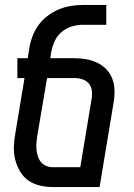

<svg xmlns="http://www.w3.org/2000/svg" viewBox="-20 -755 540 775"><path d="M382 0H194Q167 0 141 -6Q115 -12 94.5 -26.5Q74 -41 61 -63Q48 -85 41.5 -110.5Q35 -136 36 -163Q37 -190 42 -217L79 -440H50V-520H92L98 -559Q102 -584 111 -608Q120 -632 135 -653Q150 -674 171.5 -690.5Q193 -707 217 -717Q241 -727 266 -731Q291 -735 315 -735H409V-655H315Q293 -655 270.5 -648.5Q248 -642 229.5 -626.5Q211 -611 201 -589.5Q191 -568 187 -546L183 -520H280Q304 -520 327.5 -516Q351 -512 372 -502Q393 -492 409 -475.5Q425 -459 433 -438Q441 -417 442 -393Q443 -369 439 -344ZM304 -80 350 -357Q353 -374 350.5 -390.5Q348 -407 338 -418.5Q328 -430 312.5 -435Q297 -440 280 -440H170L130 -204Q128 -190 127 -176Q126 -162 127.5 -148.5Q129 -135 133.5 -122Q138 -109 146.5 -99.5Q155 -90 167.5 -85Q180 -80 194 -80Z"/></svg>

Font: Iosevka Term Curly Md Obl
Style: Regular
Weight: 500
Italic angle: -9°
Designer: Belleve Invis
Foundry: Belleve Invis
Version: Version 32.3.0